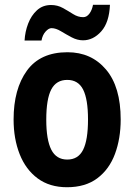

<svg xmlns="http://www.w3.org/2000/svg" viewBox="-20 -826 564 805"><path d="M486 -325Q486 -245 462 -180.5Q438 -116 388 -78.5Q338 -41 261 -41Q188 -41 138 -78Q88 -115 62.5 -179.5Q37 -244 37 -325Q37 -453 93 -530Q149 -607 263 -607Q363 -607 424.5 -534.5Q486 -462 486 -325ZM174 -324Q174 -240 195 -198.5Q216 -157 262 -157Q308 -157 328.5 -198Q349 -239 349 -325Q349 -410 328.5 -450.5Q308 -491 262 -491Q216 -491 195 -451Q174 -411 174 -324ZM83 -656Q85 -693 98 -727Q111 -761 135 -783Q159 -805 194 -805Q221 -805 243.5 -792.5Q266 -780 286.5 -767Q307 -754 329 -754Q344 -754 355 -769Q366 -784 370 -806H441Q438 -732 404.5 -694.5Q371 -657 328 -657Q304 -657 280.5 -669.5Q257 -682 235.5 -695Q214 -708 196 -708Q184 -708 171 -693.5Q158 -679 154 -656Z"/></svg>

Font: Noto Sans Tamil UI Condensed
Style: Bold
Weight: 700
Width: 3
Designer: Jelle Bosma - Monotype Design Team
Foundry: Monotype Imaging Inc.
Version: Version 2.004; ttfautohint (v1.8.4.7-5d5b)